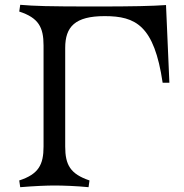

<svg xmlns="http://www.w3.org/2000/svg" viewBox="-20 -771 764 798"><path d="M60 -21 64 7C125 2 175 0 207 0C239 0 299 2 348 7L352 -21C272 -48 251 -86 251 -162V-572C251 -660 292 -704 415 -704C544 -704 621 -665 656 -427H684L670 -750C612 -746 534 -744 378 -744C175 -744 125 -746 64 -751L60 -723C140 -697 161 -658 161 -582V-162C161 -86 140 -47 60 -21Z"/></svg>

Font: Basteleur Moonlight
Style: Regular
Weight: 300
Designer: Keussel
Foundry: Keussel Studio
Version: Version 1.300;Glyphs 3.2 (3192)